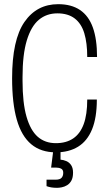

<svg xmlns="http://www.w3.org/2000/svg" viewBox="-20 -718 517 920"><path d="M248 12Q176 12 129.5 -27Q83 -66 60.5 -144.5Q38 -223 38 -343Q38 -527 97 -612.5Q156 -698 259 -698Q322 -698 363.5 -670Q405 -642 425 -586Q445 -530 445 -445H398Q398 -512 384 -558.5Q370 -605 338 -629.5Q306 -654 255 -654Q203 -654 166 -623Q129 -592 108.5 -524.5Q88 -457 88 -348V-331Q88 -225 107 -159Q126 -93 161 -62.5Q196 -32 248 -32Q297 -32 330.5 -54.5Q364 -77 381 -123Q398 -169 398 -241H444Q444 -154 421 -98Q398 -42 354 -15Q310 12 248 12ZM254 182Q238 182 226 180Q214 178 203 174V143H246Q267 143 275 134Q283 125 283 110Q283 95 272.5 90Q262 85 248 85H225L237 -11H270V47Q284 48 298 54Q312 60 321 73.5Q330 87 330 109Q330 133 322 147.5Q314 162 301.5 169.5Q289 177 276 179.5Q263 182 254 182Z"/></svg>

Font: Archivo ExtraCondensed Thin
Style: Regular
Weight: 250
Width: 2
Designer: Hector Gatti
Foundry: Omnibus-Type
Version: Version 2.001